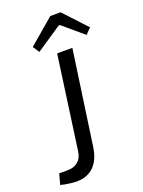

<svg xmlns="http://www.w3.org/2000/svg" viewBox="-176 -971 785 1056"><g transform="rotate(-20 216.5 -443.5)"><path d="M312 -690 234 -143Q224 -68 185.5 -29.5Q147 9 84 9Q70 9 52.5 7Q35 5 18.5 2Q2 -1 -9 -4L8 -66H55Q95 -66 118.5 -86Q142 -106 147 -143L223 -690ZM318 -896 442 -763 410 -730 291 -831H283L134 -731L109 -769L258 -896Z"/></g></svg>

Font: Exo 2
Style: Italic
Weight: 400
Italic angle: -8°
Designer: Natanael Gama
Foundry: Natanael Gama
Version: Version 2.010